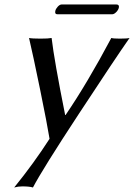

<svg xmlns="http://www.w3.org/2000/svg" viewBox="-20 -602 600 859"><path d="M109.9 -432.1Q123 -429.2 161.1 -429.2Q197.3 -429.2 210.9 -432.1Q222.7 -331.1 271.5 -87.4H273.4Q370.6 -230 478 -432.1Q487.3 -429.2 516.1 -429.2Q549.3 -429.2 559.6 -432.1Q498 -344.2 333.7 -94Q169.4 156.2 127.4 236.8Q111.8 231.9 79.6 231.9Q61 231.9 43.5 236.8Q130.9 128.9 201.7 19Q190.9 -47.4 159.2 -202.6Q127.4 -357.9 109.9 -432.1ZM481.4 -538.1H237.3Q224.1 -538.1 227.5 -553.2Q229.5 -562.5 238.5 -572.3Q247.6 -582 255.9 -582H500.5Q514.6 -582 511.7 -567.9Q509.8 -558.1 500.2 -548.1Q490.7 -538.1 481.4 -538.1Z"/></svg>

Font: Linux Biolinum
Style: Italic
Weight: 400
Italic angle: -12°
Designer: Philipp H. Poll
Foundry: Philipp H. Poll
Version: Version 1.1.3 ; ttfautohint (v0.9)